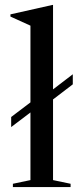

<svg xmlns="http://www.w3.org/2000/svg" viewBox="-20 -762 338 782"><path d="M196 -28.5 267.5 -13.5V0H32.5V-13.5L104 -28.5V-304L25.5 -244.5V-285.5L104 -345V-657.5L22.5 -694.5V-703.5L194 -742H196V-398L276.5 -459.5V-418.5L196 -357Z"/></svg>

Font: Newsreader Display
Style: Regular
Weight: 400
Designer: Hugues Gentile
Foundry: Production Type
Version: Version 1.001